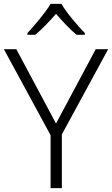

<svg xmlns="http://www.w3.org/2000/svg" viewBox="-20 -967 576 987"><path d="M296 -947H240C215 -904 158 -837 121 -797V-788H161C197 -818 236 -859 268 -896C300 -859 338 -817 374 -788H416V-797C378 -836 320 -904 296 -947ZM268 -332 64 -714H0L240 -272V0H298V-276L536 -714H472Z"/></svg>

Font: Noto Sans Khmer UI Light
Style: Regular
Weight: 300
Designer: Danh Hong and the Monotype Design Team
Foundry: Monotype Imaging Inc.
Version: Version 2.002